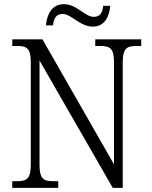

<svg xmlns="http://www.w3.org/2000/svg" viewBox="-20 -903 729 923"><path d="M426 -775C484 -775 506 -825 510 -875H476C473 -848 465 -822 431 -822C387 -822 350 -883 287 -883C227 -883 205 -830 201 -781H235C238 -809 246 -836 281 -836C324 -836 363 -775 426 -775ZM39 0H260V-32H236C190 -32 170 -42 170 -111V-612L522 0H570V-603C570 -672 591 -682 636 -682H659V-714H438V-682H462C507 -682 528 -672 528 -605V-113L184 -714H39V-682H62C107 -682 128 -672 128 -605V-111C128 -42 107 -32 61 -32H39Z"/></svg>

Font: Noto Serif Devanagari SemiCondensed Light
Style: Regular
Weight: 300
Width: 4
Designer: Universal Thirst, Indian Type Foundry and the Monotype Design Team
Foundry: Monotype Imaging Inc.
Version: Version 2.004